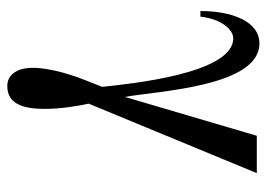

<svg xmlns="http://www.w3.org/2000/svg" viewBox="-120 -376 715 514"><g transform="rotate(90 237.0 -119.5)"><path d="M444 -450H344L240 -97C224 -183 213 -457 97 -457C36 -457 10 -380 10 -299H25C32 -359 62 -387 83 -387C178 -387 205 -110 213 -36C202 -7 189 22 180 52C168 90 162 126 162 150C162 188 178 218 211 218C261 218 272 171 272 118C272 74 264 27 258 0Z"/></g></svg>

Font: XITS Math
Style: Regular
Weight: 400
Designer: MicroPress Inc., with final additions and corrections provided by Coen Hoffman, Elsevier (retired)
Version: Version 1.302